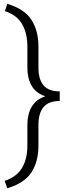

<svg xmlns="http://www.w3.org/2000/svg" viewBox="-20 -800 370 1017"><path d="M4.4 158.2Q67.9 137.2 96.4 89.8Q125 42.5 125 -28.3V-138.7Q125 -194.3 147.2 -233.2Q169.4 -272 217.3 -289.1V-291Q169.4 -307.6 147.2 -346.4Q125 -385.3 125 -441.4V-552.7Q125 -624.5 96.9 -672.6Q68.8 -720.7 5.9 -741.2L18.6 -779.8Q109.4 -752.4 146.5 -695.1Q183.6 -637.7 183.6 -552.7V-441.4Q183.6 -380.4 210.4 -348.1Q237.3 -315.9 296.4 -315.9V-265.1Q237.3 -265.1 210.4 -232.4Q183.6 -199.7 183.6 -138.7V-28.3Q183.6 56.2 146.5 113Q109.4 169.9 18.6 197.3Z"/></svg>

Font: Franko
Style: Light
Weight: 300
Designer: Google
Version: Version 1.200310; 2013